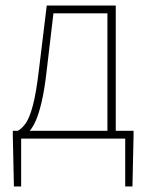

<svg xmlns="http://www.w3.org/2000/svg" viewBox="-20 -498 532 690"><path d="M56 0V172H30L26 -12V-28H460V-12L456 172H430V0ZM366 -10V-450H172L148 -246Q140 -175 129.5 -131Q119 -87 108 -63Q97 -39 86.5 -27.5Q76 -16 68 -10L44 -28Q59 -36 72.5 -55Q86 -74 98 -118.5Q110 -163 120 -248L148 -478H396V-10Z"/></svg>

Font: Source Sans 3 Variable
Style: Regular
Weight: 200
Designer: Paul D. Hunt
Foundry: Adobe Systems Incorporated
Version: Version 3.026